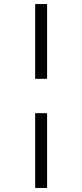

<svg xmlns="http://www.w3.org/2000/svg" viewBox="-20 -807 407 950"><path d="M154 -787H213V-417H154ZM154 -247H213V123H154Z"/></svg>

Font: Libre Bodoni
Style: Regular
Weight: 400
Designer: Pablo Impallari, Rodrigo Fuenzalida
Foundry: Pablo Impallari, Rodrigo Fuenzalida
Version: Version 1.001